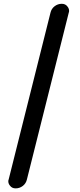

<svg xmlns="http://www.w3.org/2000/svg" viewBox="-20 -824 428 1027"><path d="M63.5 183.6Q43.9 183.6 33.2 168.9Q24.4 158.2 24.4 145.5Q24.4 140.6 26.4 135.7L250 -755.9Q254.9 -777.3 272 -790.5Q289.1 -803.7 310.5 -803.7Q330.1 -803.7 340.8 -789.1Q349.6 -778.3 349.6 -765.6Q349.6 -760.7 347.7 -755.9L124 135.7Q119.1 157.2 102.1 170.4Q85 183.6 63.5 183.6Z"/></svg>

Font: Gen Jyuu Gothic Bold
Style: Bold
Weight: 700
Designer: [Source Han Sans]
Ryoko NISHIZUKA  (kana & ideographs); Paul D. Hunt (Latin, Greek & Cyrillic); Wenlong ZHANG  (bopomofo
Version: Version 1.002.20150607